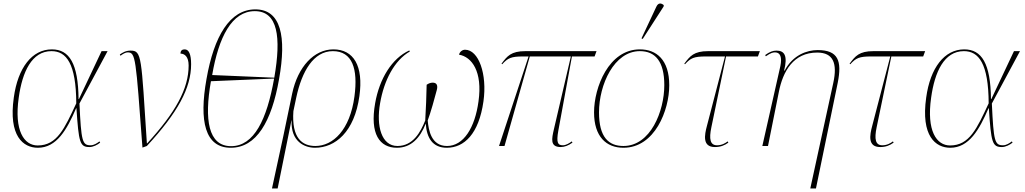

<svg xmlns="http://www.w3.org/2000/svg" viewBox="-20 -825 5790 1085"><path d="M194 10C300 10 358 -92 410 -213H412C425 -19 431 6 486 6C506 6 530 -6 546 -19L542 -26C529 -16 511 -4 492 -4C445 -4 439 -26 429 -240L588 -536H554L426 -265H424C422 -466 372 -546 273 -546C161 -546 81 -442 58 -274C27 -56 111 10 194 10ZM193 -3C116 -3 59 -86 86 -274C106 -418 159 -536 271 -536C355 -536 410 -466 411 -241C345 -100 303 -3 193 -3Z M785 9 810 0C985 -189 1060 -328 1060 -462C1060 -519 1047 -546 1024 -546C1011 -546 1000 -541 1000 -522C1023 -522 1046 -505 1046 -455C1046 -323 972 -190 812 -15H810C778 -506 782 -539 718 -539C690 -539 673 -528 657 -517L661 -510C675 -521 690 -529 701 -529C747 -529 747 -501 785 9Z M1284 10C1429 10 1515 -138 1557 -378C1600 -618 1568 -772 1423 -772C1278 -772 1189 -619 1147 -379C1104 -139 1139 10 1284 10ZM1530 -386 1179 -401C1216 -616 1290 -762 1420 -762C1550 -762 1570 -616 1530 -386ZM1286 1C1156 1 1134 -150 1172 -366L1529 -381C1488 -150 1416 1 1286 1Z M1517 240H1549L1627 -145H1628C1622 -24 1702 10 1760 10C1875 10 1983 -80 2011 -282C2035 -453 1978 -546 1864 -546C1755 -546 1663 -448 1631 -296L1580 -51ZM1762 0C1688 0 1627 -44 1638 -197L1654 -273C1686 -423 1752 -536 1861 -536C1971 -536 2004 -436 1983 -280C1958 -91 1862 0 1762 0Z M2223 10C2303 10 2354 -45 2386 -127C2391 -45 2425 10 2505 10C2603 10 2686 -68 2712 -252C2734 -406 2685 -544 2608 -544C2593 -544 2578 -533 2574 -516C2646 -504 2708 -421 2684 -252C2664 -104 2600 0 2506 0C2417 0 2402 -89 2397 -144C2412 -183 2439 -279 2448 -315C2455 -340 2450 -358 2425 -358C2413 -358 2401 -353 2391 -346C2390 -276 2387 -219 2383 -144C2357 -80 2315 0 2226 0C2136 0 2105 -112 2128 -242C2150 -371 2209 -484 2296 -534L2293 -540C2194 -495 2124 -379 2100 -242C2069 -68 2125 10 2223 10Z M2800 0H2831L2974 -506H3206L3110 -94C3098 -41 3087 6 3149 6C3170 6 3193 -3 3215 -19L3211 -26C3198 -16 3178 -4 3161 -4C3132 -4 3123 -18 3135 -86L3212 -506H3340L3351 -536H2949C2868 -536 2846 -508 2814 -465L2818 -462C2850 -497 2868 -506 2936 -506H2967Z M3612 -605 3730 -788 3731 -796C3717 -808 3700 -811 3689 -787L3605 -608ZM3503 10C3681 10 3762 -203 3762 -343C3762 -488 3689 -546 3596 -546C3420 -546 3337 -331 3337 -190C3337 -53 3406 10 3503 10ZM3503 0C3419 0 3365 -50 3365 -190C3365 -346 3450 -536 3596 -536C3683 -536 3734 -478 3734 -344C3734 -196 3656 0 3503 0Z M4020 6C4051 6 4074 -3 4096 -19L4092 -26C4079 -16 4059 -4 4032 -4C3993 -4 3986 -39 4000 -106L4083 -506H4263L4274 -536H3982C3901 -536 3879 -508 3847 -465L3851 -462C3883 -497 3901 -506 3969 -506H4077L3975 -114C3961 -62 3948 6 4020 6Z M4559 240H4591L4714 -357C4739 -482 4716 -542 4601 -542C4541 -542 4461 -515 4414 -426H4411C4432 -509 4414 -539 4368 -539C4347 -539 4329 -532 4304 -514L4308 -507C4337 -528 4351 -529 4360 -529C4390 -529 4400 -501 4390 -452L4288 0H4320L4381 -304C4404 -423 4464 -528 4598 -528C4689 -528 4713 -467 4689 -357Z M4954 6C4985 6 5008 -3 5030 -19L5026 -26C5013 -16 4993 -4 4966 -4C4927 -4 4920 -39 4934 -106L5017 -506H5197L5208 -536H4916C4835 -536 4813 -508 4781 -465L4785 -462C4817 -497 4835 -506 4903 -506H5011L4909 -114C4895 -62 4882 6 4954 6Z M5350 10C5456 10 5514 -92 5566 -213H5568C5581 -19 5587 6 5642 6C5662 6 5686 -6 5702 -19L5698 -26C5685 -16 5667 -4 5648 -4C5601 -4 5595 -26 5585 -240L5744 -536H5710L5582 -265H5580C5578 -466 5528 -546 5429 -546C5317 -546 5237 -442 5214 -274C5183 -56 5267 10 5350 10ZM5349 -3C5272 -3 5215 -86 5242 -274C5262 -418 5315 -536 5427 -536C5511 -536 5566 -466 5567 -241C5501 -100 5459 -3 5349 -3Z"/></svg>

Font: Noto Serif Display Thin
Style: Italic
Weight: 100
Italic angle: -12°
Designer: Monotype Design Team
Foundry: Monotype Imaging Inc.
Version: Version 2.009